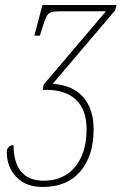

<svg xmlns="http://www.w3.org/2000/svg" viewBox="-20 -734 484 765"><path d="M7 -129Q7 -140 14.5 -148Q22 -156 34 -156Q34 -87 64 -50.5Q94 -14 154 -14Q234 -14 279.5 -69.5Q325 -125 325 -219Q325 -296 283.5 -336Q242 -376 164 -376H150L154 -397L402 -689H220Q193 -689 182.5 -685Q172 -681 165 -667.5Q158 -654 146 -615L139 -592H117L149 -714H444L439 -693L190 -400Q269 -395 311 -347.5Q353 -300 353 -219Q353 -113 300 -51Q247 11 150 11Q83 11 45 -29Q7 -69 7 -129Z"/></svg>

Font: Noto Serif CondThin
Style: Italic
Weight: 250
Width: 3
Italic angle: -12°
Designer: Monotype Design Team
Foundry: Monotype Imaging Inc.
Version: Version 1.001